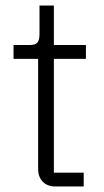

<svg xmlns="http://www.w3.org/2000/svg" viewBox="-20 -675 375 695"><path d="M283 0H181Q151 0 134.5 -17.5Q118 -35 118 -63V-462H29V-512H87Q108 -512 115.5 -521Q123 -530 123 -551V-655H175V-512H291V-462H175V-50H283Z"/></svg>

Font: IBM Plex Sans Light
Style: Regular
Weight: 300
Designer: Mike Abbink, Paul van der Laan, Pieter van Rosmalen
Foundry: Bold Monday
Version: Version 3.201